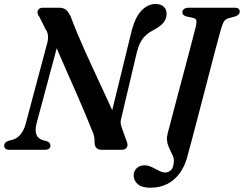

<svg xmlns="http://www.w3.org/2000/svg" viewBox="-22 -738 1200 946"><path d="M158 -129.5 275 -565.5 232 -560Q252.5 -511 275 -459.2Q297.5 -407.5 320.2 -356Q343 -304.5 363.8 -257.2Q384.5 -210 401 -170Q417.5 -130 428.5 -102Q437.5 -84 441 -69.5Q444.5 -55 444 -37.5Q443.5 -19.5 452.5 -9.8Q461.5 0 478 0H578Q596 0 603 -12.2Q610 -24.5 602 -42L578.5 -107.5Q572.5 -123 572.2 -134Q572 -145 576.5 -160L653 -483.5Q660.5 -512 671.5 -532Q682.5 -552 699.2 -566.5Q716 -581 739 -592.5Q769.5 -609 784 -627.2Q798.5 -645.5 799 -669Q799 -692.5 784 -705.5Q769 -718.5 745.5 -718.5Q707 -718.5 676 -686.8Q645 -655 627.5 -589.5L511.5 -116L557.5 -134.5Q543 -169.5 524.2 -210Q505.5 -250.5 485 -295Q464.5 -339.5 442.8 -386Q421 -432.5 400 -479.2Q379 -526 360 -571.5Q341 -617 325.5 -658.5Q314.5 -679.5 303 -689.8Q291.5 -700 268.5 -700H190.5Q176 -700 169 -692.8Q162 -685.5 162.8 -675.2Q163.5 -665 172 -655L202.5 -594Q212.5 -581 214.2 -562.8Q216 -544.5 210.5 -525L106 -133.5Q97.5 -98 80.2 -77Q63 -56 41.5 -50L20.5 -44.5Q-1.5 -37 -1.5 -20.5Q-1.5 -11 5 -5.5Q11.5 0 25.5 0H200.5Q212 0 219.2 -5.2Q226.5 -10.5 226.5 -21Q226.5 -28.5 221.5 -34Q216.5 -39.5 208.5 -42.5L190.5 -47Q163.5 -55.5 156.8 -76.5Q150 -97.5 158 -129.5ZM1068 -599Q1065 -588.5 1056 -555.5Q1047 -522.5 1034.2 -474Q1021.5 -425.5 1006.8 -368.8Q992 -312 976.8 -253.2Q961.5 -194.5 947.5 -141Q933.5 -87.5 922.5 -46Q911.5 -4.5 905.5 17Q892.5 74.5 865.8 112.2Q839 150 802 168.5Q765 187 719 187Q677.5 187 657 169.5Q636.5 152 636.5 126.5Q636.5 106 651 91.2Q665.5 76.5 691 76.5Q704.5 76.5 717.5 81.8Q730.5 87 743.2 94Q756 101 768 106.5Q780 112 791.5 112Q810 112 822.2 98.2Q834.5 84.5 834.5 51.5Q834.5 41 829.8 30.2Q825 19.5 819 7.5Q813 -4.5 807.5 -18.2Q802 -32 800.8 -47.8Q799.5 -63.5 804.5 -82Q807 -91.5 815 -122Q823 -152.5 834.5 -196.2Q846 -240 859.5 -290.8Q873 -341.5 886.5 -392.2Q900 -443 911.8 -487.8Q923.5 -532.5 931.8 -564.2Q940 -596 943 -607.5Q948 -630 945 -638.8Q942 -647.5 926.5 -650.5L896.5 -657Q886 -660.5 881.2 -665Q876.5 -669.5 876.5 -677.5Q876.5 -687.5 884.8 -693.8Q893 -700 910 -700H1132.5Q1148 -700 1153.5 -694.8Q1159 -689.5 1159 -681Q1159 -672 1152.8 -666Q1146.5 -660 1136.5 -657L1107.5 -649Q1097.5 -646.5 1090.8 -642Q1084 -637.5 1079 -627.8Q1074 -618 1068 -599Z"/></svg>

Font: Fraunces Medium
Style: Italic
Weight: 500
Italic angle: -16°
Version: Version 1.000;[b76b70a41]